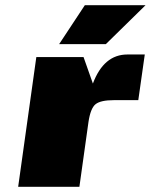

<svg xmlns="http://www.w3.org/2000/svg" viewBox="-20 -720 581 740"><path d="M321 -250 286 0H50L120 -500H302L338 -398Q380 -510 471 -510H538L513 -334H419Q368 -334 348.5 -318.5Q329 -303 321 -250ZM208 -550 307 -700H541L388 -550Z"/></svg>

Font: Fivo Sans Modern ExtBlk
Style: Regular
Weight: 900
Designer: Alexander Slobzheninov
Foundry: Alexander Slobzheninov
Version: 1.0